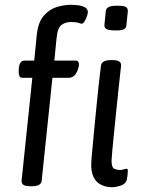

<svg xmlns="http://www.w3.org/2000/svg" viewBox="-20 -776 603 802"><path d="M276 -756Q284 -756 301.5 -754.5Q319 -753 333 -746.5Q347 -740 347 -725Q347 -720 343 -708Q339 -696 333 -686.5Q327 -677 321 -677Q318 -677 308 -680.5Q298 -684 276 -684Q253 -684 236.5 -671.5Q220 -659 216 -614L207 -523H294Q303 -523 306.5 -518.5Q310 -514 310 -504Q310 -502 306.5 -489Q303 -476 293.5 -463.5Q284 -451 265 -451H199L154 -20Q151 2 112 2H108Q87 2 78.5 -3.5Q70 -9 70 -20L115 -451H75Q64 -451 61 -458.5Q58 -466 58 -478Q58 -484 59 -494.5Q60 -505 65.5 -514Q71 -523 83 -523H123L133 -624Q138 -682 162.5 -710Q187 -738 218 -747Q249 -756 276 -756ZM448 -525Q469 -525 477.5 -519.5Q486 -514 486 -503Q486 -503 483 -476.5Q480 -450 475.5 -407.5Q471 -365 466 -316.5Q461 -268 456.5 -223Q452 -178 449 -146Q446 -114 446 -107Q446 -76 457.5 -71Q469 -66 481 -66Q490 -66 497 -68.5Q504 -71 508 -71Q514 -71 514 -64Q514 -63 513.5 -53.5Q513 -44 510 -27Q506 -8 485 -1Q464 6 450 6Q408 6 384.5 -17Q361 -40 361 -89Q361 -99 364 -133Q367 -167 371.5 -214Q376 -261 381 -311.5Q386 -362 390.5 -405.5Q395 -449 398.5 -476Q402 -503 402 -503Q405 -525 444 -525ZM476 -752Q497 -752 505.5 -747Q514 -742 514 -730L508 -671Q508 -661 499.5 -655Q491 -649 470 -649H458Q438 -649 427 -653.5Q416 -658 416 -671L422 -730Q425 -752 464 -752Z"/></svg>

Font: Asap VF Beta
Style: Italic
Weight: 400
Italic angle: -6°
Designer: Pablo Cosgaya
Foundry: Pablo Cosgaya
Version: Version 1.007